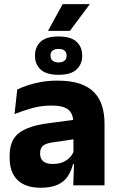

<svg xmlns="http://www.w3.org/2000/svg" viewBox="-20 -892 567 924"><path d="M281.5 -872H411.5V-871L316.5 -743.5H211.5V-744.5ZM332.5 0 337 -123 333.5 -130.5V-284L332.5 -304Q332.5 -345 308.5 -364.5Q284.5 -384 228 -384Q178.5 -384 134 -371.5Q89.5 -359 50 -343L63 -461.5Q86.5 -472.5 115.8 -482.2Q145 -492 180.5 -498Q216 -504 256.5 -504Q321 -504 364.5 -489Q408 -474 434 -446.5Q460 -419 471.5 -380.8Q483 -342.5 483 -296.5V0ZM176 11.5Q102.5 11.5 64.5 -25.5Q26.5 -62.5 26.5 -131V-144.5Q26.5 -217 71.2 -251.8Q116 -286.5 213.5 -299L345.5 -316.5L354.5 -224.5L237.5 -207.5Q202 -203 187.5 -191Q173 -179 173 -155.5V-152Q173 -129.5 187.5 -116.2Q202 -103 234 -103Q262 -103 282.2 -111.5Q302.5 -120 315.5 -133.8Q328.5 -147.5 335 -164.5L356.5 -102.5H331.5Q323.5 -70.5 306.8 -44.5Q290 -18.5 258.5 -3.5Q227 11.5 176 11.5ZM148.5 -622.5V-625.5Q148.5 -666 175.5 -691.2Q202.5 -716.5 262 -716.5Q321 -716.5 348.2 -691.2Q375.5 -666 375.5 -625.5V-622.5Q375.5 -583 348.2 -557.5Q321 -532 262 -532Q202.5 -532 175.5 -557.5Q148.5 -583 148.5 -622.5ZM223 -623.5Q223 -608.5 233 -600Q243 -591.5 262 -591.5Q280.5 -591.5 290.5 -600Q300.5 -608.5 300.5 -623.5V-625.5Q300.5 -640.5 290.5 -648.5Q280.5 -656.5 262 -656.5Q243 -656.5 233 -648.5Q223 -640.5 223 -625.5Z"/></svg>

Font: Anek Latin Medium
Style: Bold
Weight: 700
Version: Version 1.003